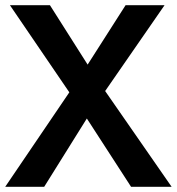

<svg xmlns="http://www.w3.org/2000/svg" viewBox="-26 -714 676 734"><path d="M-6 0 239 -361 12 -694H165L309 -467L454 -694H603L376 -366L630 0H475L306 -261L143 0Z"/></svg>

Font: Cantarell
Style: Bold
Weight: 700
Designer: Dave Crossland, Nikolaus Waxweiler, Florian Fecher, Jacques Le Bailly, Eben Sorkin, Alexei Vanyashin, Alexios Zavras, Em
Version: Version 0.303